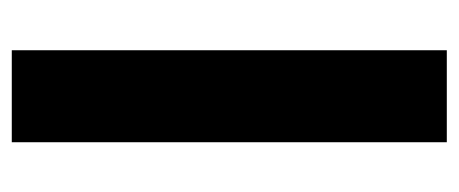

<svg xmlns="http://www.w3.org/2000/svg" viewBox="-243 -524 767 321"><g transform="rotate(-90 140.5 -363.5)"><path d="M217 -727.3V0H63.2V-727.3Z"/></g></svg>

Font: Inter UI
Style: Bold
Weight: 700
Designer: Rasmus Andersson
Foundry: rsms
Version: 3.2;8d6f07862